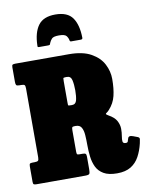

<svg xmlns="http://www.w3.org/2000/svg" viewBox="-107 -1080 912 1176"><g transform="rotate(-10 349.0 -492.0)"><path d="M693 -136.5Q682.5 -92 663.2 -56.5Q644 -21 610.8 -0.5Q577.5 20 525 20Q472 20 441.5 2Q411 -16 397 -45.2Q383 -74.5 378.8 -109.8Q374.5 -145 374.5 -180.2Q374.5 -215.5 372.5 -244.8Q370.5 -274 360.2 -292Q350 -310 325 -310H319Q305 -310 302.5 -305.2Q300 -300.5 300 -286V-155Q300 -143.5 302.2 -139.2Q304.5 -135 316 -135H337Q350.5 -135 355.2 -130.8Q360 -126.5 360 -112V-36Q360 -14 356 -7Q352 0 330 0H26.5Q14 0 9.5 -3.2Q5 -6.5 5 -19V-113Q5 -127 8.8 -131Q12.5 -135 26 -135H36.5Q54 -135 59.5 -139.5Q65 -144 65 -161V-589.5Q65 -607 59.5 -611Q54 -615 38 -615H28Q12.5 -615 8.8 -620.5Q5 -626 5 -641V-731Q5 -744 9.8 -747Q14.5 -750 27.5 -750H360Q445.5 -750 497.2 -721Q549 -692 572 -647.2Q595 -602.5 595 -555Q595 -494.5 584.2 -450.2Q573.5 -406 541.5 -371Q532.5 -361 525.8 -357Q519 -353 519.5 -349.8Q520 -346.5 533 -339Q569.5 -319 582.5 -294.5Q595.5 -270 595.8 -245.2Q596 -220.5 592.2 -199.8Q588.5 -179 590.2 -166.5Q592 -154 609 -154Q619 -154 621.8 -160Q624.5 -166 628 -179Q633 -197.5 660.5 -187L687 -177Q699 -172.5 697.8 -162.5Q696.5 -152.5 693 -136.5ZM320.5 -440H324.5Q348 -440 354 -464.2Q360 -488.5 360 -525Q360 -562 354 -588.5Q348 -615 324.5 -615H315.5Q301.5 -615 300.8 -610.2Q300 -605.5 300 -591V-463Q300 -444.5 301.2 -442.2Q302.5 -440 320.5 -440ZM319.5 -1004Q395.5 -1004 426.5 -959.5Q457.5 -915 458.5 -834.5Q458.5 -825 447 -825H387.5Q379.5 -825 378.5 -833Q376 -848 366 -861Q356 -874 319.5 -874Q285 -874 274.8 -862.5Q264.5 -851 260 -839.5Q257.5 -833 255.8 -829Q254 -825 245 -825H189Q181 -825 179.8 -827.2Q178.5 -829.5 179 -837Q181 -916 213 -960Q245 -1004 319.5 -1004Z"/></g></svg>

Font: Besley* Condensed Fatface
Style: Regular
Weight: 900
Width: 3
Designer: Owen Earl
Foundry: indestructible type*
Version: Version 3.000; ttfautohint (v1.8.3)